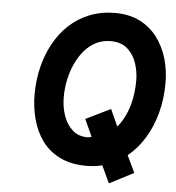

<svg xmlns="http://www.w3.org/2000/svg" viewBox="-55 -763 822 898"><g transform="rotate(5 356.0 -314.0)"><path d="M489.5 84.5 451.5 3Q433 8 414.5 10Q396 12 377.5 12Q304 12 252 -14Q200 -40 168.2 -84.2Q136.5 -128.5 121.8 -184.5Q107 -240.5 107 -300Q107 -366 121.8 -427Q136.5 -488 165 -540Q193.5 -592 235 -630.5Q276.5 -669 330.5 -690.5Q384.5 -712 449.5 -712Q517 -712 566.8 -686.5Q616.5 -661 648.8 -617.5Q681 -574 696.8 -519.5Q712.5 -465 712.5 -406Q712.5 -332 695 -266Q677.5 -200 644.5 -145.8Q611.5 -91.5 565.5 -54.5L603.5 25.5ZM370.5 -121.5Q375.5 -121.5 380.2 -122.5Q385 -123.5 390 -125.5L353 -206L469.5 -263L505.5 -183.5Q527.5 -209.5 543.2 -244Q559 -278.5 567 -319.5Q575 -360.5 575 -406Q575 -447.5 561.8 -487.2Q548.5 -527 519 -553Q489.5 -579 440 -579Q403.5 -579 372.8 -563.8Q342 -548.5 318.2 -521Q294.5 -493.5 278 -458Q261.5 -422.5 252.8 -382Q244 -341.5 244 -300Q244 -251.5 258.5 -211Q273 -170.5 301 -146Q329 -121.5 370.5 -121.5Z"/></g></svg>

Font: Overpass ExtraBold
Style: Italic
Weight: 800
Italic angle: -10°
Designer: Delve Withrington, Dave Bailey, Thomas Jockin
Foundry: Delve Fonts LLC
Version: Version 4.000